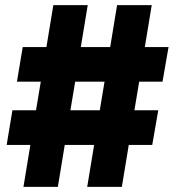

<svg xmlns="http://www.w3.org/2000/svg" viewBox="-20 -727 682 747"><path d="M346.2 -163.1H231.9L205.1 0H71.3L98.1 -163.1H5.9L28.3 -297.9H120.1L138.7 -409.2H45.9L68.4 -543.9H160.6L187.5 -707H321.3L294.4 -543.9H408.7L435.5 -707H570.3L543.5 -543.9H635.7L612.3 -409.2H521.5L502.9 -297.9H595.7L572.3 -163.1H481L454.1 0H319.3ZM368.2 -297.9 386.7 -409.2H272.5L253.9 -297.9Z"/></svg>

Font: Pretendard Std Black
Style: Regular
Weight: 900
Designer: Base glyphs from Inter by Rasmus Andersson; Hangeul glyphs from Noto Sans CJK(Source Han Sans) by Jang Soo-young and Kan
Foundry: Kil Hyung-jin
Version: Version 1.309